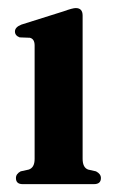

<svg xmlns="http://www.w3.org/2000/svg" viewBox="-20 -468 286 488"><path d="M190 -428.5V-64.5Q190 -42 204 -37L224 -32.5Q236.5 -26 236.5 -15.5Q236.5 0 219 0H37.5Q20.5 0 20.5 -15.5Q20.5 -26 32.5 -32.5L53 -37Q68 -42 68 -64V-352.5Q68 -369 56 -372L30 -373Q18 -377.5 18 -388Q18 -399 34.5 -405.5L142.5 -439.5Q164.5 -447.5 172.5 -447.5Q190 -447.5 190 -428.5Z"/></svg>

Font: Fraunces 144pt Soft SemiBold
Style: Regular
Weight: 600
Version: Version 1.000;[b76b70a41]